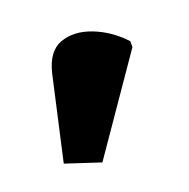

<svg xmlns="http://www.w3.org/2000/svg" viewBox="-61 -804 361 366"><g transform="rotate(-20 119.5 -621.0)"><path d="M90 -497 20 -520 58 -689Q68 -731 96 -741Q124 -751 158 -738Q192 -725 219 -696V-684Z"/></g></svg>

Font: Noto Serif Black
Style: Regular
Weight: 900
Designer: Monotype Design Team
Foundry: Monotype Imaging Inc.
Version: Version 2.014; ttfautohint (v1.8.4.7-5d5b)